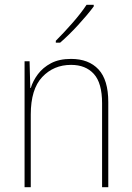

<svg xmlns="http://www.w3.org/2000/svg" viewBox="-20 -785 553 805"><path d="M278 -538Q352 -538 393 -494Q434 -450 434 -357V0H408V-352Q408 -437 373.5 -475Q339 -513 278 -513Q205 -513 157 -462Q109 -411 109 -305V0H83V-528H104L107 -416H109Q118 -446 139 -474Q160 -502 194 -520Q228 -538 278 -538ZM373 -758Q347 -723 307.5 -680Q268 -637 232 -606H214V-614Q248 -648 284 -689Q320 -730 343 -765H373Z"/></svg>

Font: Noto Sans Kannada SemiCondensed Thin
Style: Regular
Weight: 100
Width: 4
Designer: Jelle Bosma - Monotype Design Team
Foundry: Monotype Imaging Inc.
Version: Version 2.005; ttfautohint (v1.8.4.7-5d5b)